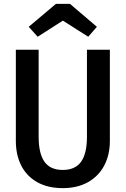

<svg xmlns="http://www.w3.org/2000/svg" viewBox="-20 -967 655 1001"><path d="M552.8 -232.3Q552.8 -160 523.6 -104.4Q494.4 -48.7 439 -17.4Q383.6 13.8 307.2 13.8Q229.7 13.8 174.6 -16.9Q119.5 -47.7 91 -103.3Q62.6 -159 62.6 -232.3V-707.7H181.5V-253.8Q181.5 -166.7 211.8 -123.8Q242.1 -81 307.2 -81Q372.3 -81 402.8 -123.8Q433.3 -166.7 433.3 -253.8V-707.7H552.8ZM271.3 -946.7H345.1L485.1 -827.2L440 -775.4L307.7 -859.5L176.4 -775.4L129.7 -827.2Z"/></svg>

Font: Fira Code Fixed Medium
Style: Regular
Weight: 500
Monospace: yes
Designer: Carrois Corporate, Edenspiekermann AG, Nikita Prokopov
Foundry: Carrois Corporate, Edenspiekermann AG, Nikita Prokopov
Version: Version 5.002